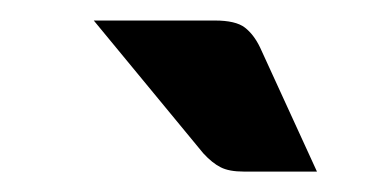

<svg xmlns="http://www.w3.org/2000/svg" viewBox="-20 -752 361 189"><path d="M72.3 -731.8H191.5Q212 -731.8 221 -724.9Q229.9 -718 236 -705.3L292 -583.1H220Q205.5 -583.1 197.3 -587.3Q189 -591.4 180.1 -601.1Z"/></svg>

Font: Aleo
Style: Italic
Weight: 400
Italic angle: -7°
Designer: Alessio Laiso
Foundry: Alessio Laiso
Version: Version 2.001;gftools[0.9.29]